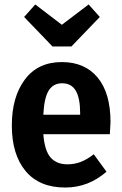

<svg xmlns="http://www.w3.org/2000/svg" viewBox="-20 -824 545 860"><path d="M472 -223H174Q180 -148 207 -118Q234 -88 282 -88Q313 -88 341 -98.5Q369 -109 400 -133L457 -55Q376 16 272 16Q156 16 94.5 -58Q33 -132 33 -262Q33 -390 91.5 -468Q150 -546 257 -546Q360 -546 417.5 -476.5Q475 -407 475 -277Q475 -268 472 -223ZM339 -317Q339 -384 319.5 -417.5Q300 -451 258 -451Q219 -451 198.5 -419Q178 -387 174 -310H339ZM427 -748 300 -616H215L88 -748L138 -804L257 -713L377 -804Z"/></svg>

Font: Fira Sans Condensed SemiBold
Style: Regular
Weight: 600
Width: 3
Designer: bBox Type GmbH & Carrois Corporate GbR & Edenspiekermann AG
Foundry: bBox Type GmbH & Carrois Corporate GbR & Edenspiekermann AG
Version: Version 4.301